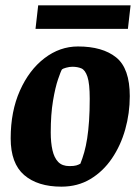

<svg xmlns="http://www.w3.org/2000/svg" viewBox="-20 -687 526 719"><path d="M210 12Q121 12 70.5 -31.5Q20 -75 20 -169Q20 -270 54.5 -347.5Q89 -425 146.5 -469Q204 -513 272 -513Q364 -513 415 -472Q466 -431 466 -327Q466 -263 449 -202.5Q432 -142 399 -93.5Q366 -45 318.5 -16.5Q271 12 210 12ZM240 -65Q257 -65 265.5 -67.5Q274 -70 281 -74Q289 -94 295.5 -117Q302 -140 306.5 -169Q311 -198 313.5 -234.5Q316 -271 316 -317Q316 -374 307.5 -399.5Q299 -425 284.5 -431Q270 -437 251 -437Q240 -437 227.5 -433.5Q215 -430 212 -427Q208 -421 197.5 -390.5Q187 -360 178.5 -309.5Q170 -259 170 -191Q170 -153 176.5 -124.5Q183 -96 198 -80.5Q213 -65 240 -65ZM113 -579 123 -667H469L459 -579Z"/></svg>

Font: Faustina Light ExtraBold
Style: Italic
Weight: 800
Italic angle: -8°
Version: Version 1.200